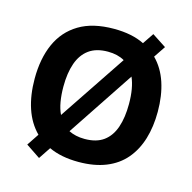

<svg xmlns="http://www.w3.org/2000/svg" viewBox="-114 -866 1024 1024"><g transform="rotate(15 398.0 -354.0)"><path d="M738 -358Q738 -275 717.5 -207.5Q697 -140 655.5 -91Q614 -42 549.5 -16Q485 10 398 10Q350 10 309 2Q268 -6 234 -22L190 44L111 -9L155 -75Q106 -124 82 -196Q58 -268 58 -359Q58 -470 94.5 -552Q131 -634 206.5 -679.5Q282 -725 399 -725Q449 -725 491 -716.5Q533 -708 567 -691L608 -752L686 -701L643 -637Q691 -589 714.5 -518Q738 -447 738 -358ZM579 -358Q579 -447 554 -503L310 -136Q328 -127 350 -122Q372 -117 398 -117Q463 -117 502.5 -146Q542 -175 560.5 -229Q579 -283 579 -358ZM217 -358Q217 -313 223.5 -275Q230 -237 244 -208L491 -577Q472 -588 449 -593.5Q426 -599 399 -599Q335 -599 295 -570Q255 -541 236 -487Q217 -433 217 -358Z"/></g></svg>

Font: Noto Sans Sinhala
Style: Regular
Weight: 400
Designer: Jelle Bosma - Monotype Design Team
Foundry: Monotype Imaging Inc.
Version: Version 2.006